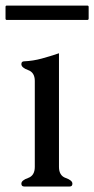

<svg xmlns="http://www.w3.org/2000/svg" viewBox="-23 -678 342 698"><path d="M191.4 -71.3Q191.4 -39.6 215.8 -31Q240.2 -22.5 240.2 -10.3Q240.2 0 230.5 0H64.9Q54.7 0 54.7 -10.3Q54.7 -22.5 79.1 -31Q103.5 -39.6 103.5 -71.3V-383.8Q103.5 -414.6 79.1 -423.3Q54.7 -432.1 54.7 -444.8Q54.7 -455.1 64.9 -455.1Q97.2 -456.5 128.7 -465.1Q160.2 -473.6 191.4 -484.4ZM1.5 -657.7H294.4Q299.3 -657.7 299.3 -652.8V-610.8Q299.3 -605.5 294.4 -605.5H1.5Q-2.9 -605.5 -2.9 -610.8V-652.8Q-2.9 -657.7 1.5 -657.7Z"/></svg>

Font: Caudex
Style: Regular
Weight: 400
Version: Version 1.01